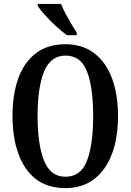

<svg xmlns="http://www.w3.org/2000/svg" viewBox="-20 -951 668 981"><path d="M314 10Q223 10 163.5 -36Q104 -82 74 -165Q44 -248 44 -359Q44 -470 74 -552Q104 -634 164 -679.5Q224 -725 315 -725Q401 -725 461 -679.5Q521 -634 552 -551.5Q583 -469 583 -358Q583 -247 552 -164.5Q521 -82 461 -36Q401 10 314 10ZM314 -48Q393 -48 424.5 -130Q456 -212 456 -358Q456 -505 424.5 -586Q393 -667 315 -667Q239 -667 205.5 -586Q172 -505 172 -358Q172 -212 205 -130Q238 -48 314 -48ZM322 -771Q297 -789 266 -817.5Q235 -846 209 -875Q183 -904 173 -921V-931H292Q300 -909 314.5 -882Q329 -855 344.5 -829Q360 -803 372 -784V-771Z"/></svg>

Font: Noto Serif Khmer ExtraCondensed SemiBold
Style: Regular
Weight: 600
Width: 2
Designer: Danh Hong and the Monotype Design Team
Foundry: Monotype Imaging Inc.
Version: Version 2.004; ttfautohint (v1.8.4.7-5d5b)